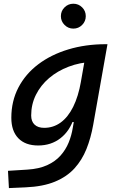

<svg xmlns="http://www.w3.org/2000/svg" viewBox="-20 -755 626 1010"><path d="M26.9 234.4 22 143.6 124.5 137.2Q185.5 133.3 228.3 113.8Q271 94.2 298.3 63.5Q325.7 32.7 341.1 -4.9Q356.4 -42.5 362.8 -82.5L427.7 -450.7L541.5 -522.5H545.4L470.2 -98.1Q458 -29.3 434.8 28.8Q411.6 86.9 371.6 130.9Q331.5 174.8 268.8 200.7Q206.1 226.6 114.7 230.5ZM468.8 -429.7Q400.4 -426.8 341.3 -404.3Q282.2 -381.8 238 -344Q193.8 -306.2 168.9 -256.1Q144 -206.1 144 -147.5Q144 -116.2 161.9 -99.4Q179.7 -82.5 212.4 -82.5Q260.7 -82.5 299.3 -110.6Q337.9 -138.7 365 -193.1Q392.1 -247.6 405.8 -325.7L409.2 -345.2L459.5 -304.2L402.8 -112.8H346.2L369.6 -136.2Q347.7 -66.4 298.3 -28.1Q249 10.3 180.7 10.3Q113.3 10.3 76.4 -27.8Q39.6 -65.9 39.6 -135.3Q39.6 -223.1 76.9 -294.7Q114.3 -366.2 181.6 -417Q249 -467.8 339.6 -495.1Q430.2 -522.5 536.1 -522.5H544.9ZM365.7 -604.5Q338.9 -604.5 319.6 -623.8Q300.3 -643.1 300.3 -669.9Q300.3 -697.3 319.6 -716.3Q338.9 -735.4 365.7 -735.4Q393.1 -735.4 412.1 -716.3Q431.2 -697.3 431.2 -669.9Q431.2 -643.1 412.1 -623.8Q393.1 -604.5 365.7 -604.5Z"/></svg>

Font: Cascadia Code PL
Style: Italic
Weight: 400
Italic angle: -10°
Monospace: yes
Designer: Aaron Bell
Foundry: Saja Typeworks
Version: Version 2404.023